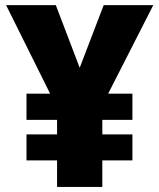

<svg xmlns="http://www.w3.org/2000/svg" viewBox="-20 -734 626 754"><path d="M293 -467.8 387.2 -713.9H582L404.8 -366.2H500V-263.2H381.8V-206.1H500V-104H381.8V0H204.1V-104H84V-206.1H204.1V-263.2H84V-366.2H176.8L3.9 -713.9H199.2Z"/></svg>

Font: Sahel Black FD
Style: Black-FD
Weight: 900
Foundry: Saber Rastikerdar (saber.rastikerdar@gmail.com)
Version: Version 3.3.1